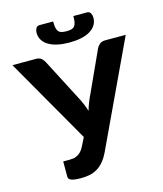

<svg xmlns="http://www.w3.org/2000/svg" viewBox="-143 -1005 941 1109"><g transform="rotate(-15 327.0 -450.0)"><path d="M168.5 -112.5Q178.5 -112.5 189.8 -114.2Q201 -116 212.2 -121.8Q223.5 -127.5 234 -138Q244.5 -148.5 253.5 -166.5L279.5 -218L-11.5 -725.5H129.5Q149 -725.5 160.5 -716.2Q172 -707 179.5 -692.5L305.5 -449.5Q318 -426.5 327.8 -403.5Q337.5 -380.5 345 -357Q358.5 -404 381 -449.5L492 -692.5Q498 -704.5 510.2 -715Q522.5 -725.5 541.5 -725.5H666L373.5 -103Q357.5 -69.5 339 -48Q320.5 -26.5 299.2 -14.2Q278 -2 254 2.8Q230 7.5 202.5 7.5Q163 7.5 145.5 0.5Q128 -6.5 128 -20V-112.5ZM341.5 -834Q359.5 -834 371.2 -837.2Q383 -840.5 389.8 -849Q396.5 -857.5 399.2 -871.8Q402 -886 402 -908.5H483.5Q498 -908.5 504.8 -896.5Q511.5 -884.5 511.5 -871Q511.5 -845 499.2 -825.5Q487 -806 464.5 -792.8Q442 -779.5 410.8 -773Q379.5 -766.5 341.5 -766.5Q303.5 -766.5 272.2 -773Q241 -779.5 218.5 -792.8Q196 -806 183.8 -825.5Q171.5 -845 171.5 -871Q171.5 -884.5 178.2 -896.5Q185 -908.5 199.5 -908.5H281Q281 -886 283.8 -871.8Q286.5 -857.5 293.2 -849Q300 -840.5 311.8 -837.2Q323.5 -834 341.5 -834Z"/></g></svg>

Font: Lato Heavy
Style: Regular
Weight: 800
Designer: Lukasz Dziedzic
Foundry: tyPoland Lukasz Dziedzic
Version: Version 2.007; 2014-02-27